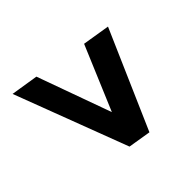

<svg xmlns="http://www.w3.org/2000/svg" viewBox="-110 -708 750 750"><g transform="rotate(45 265.5 -333.0)"><path d="M29 -108 47 -221.5 353.5 -332 88 -444 106.5 -557.5 513 -380 497.5 -285.5Z"/></g></svg>

Font: Lucymar Sans
Style: Bold Italic
Weight: 700
Italic angle: -10°
Foundry: The League of Moveable Type (original font) / Main changes by Cristiano Sobral with portions from Mirco Monsees
Version: Version 2.00;August 30, 2020;FontCreator 13.0.0.2681 64-bit